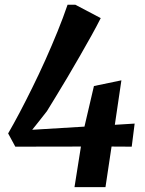

<svg xmlns="http://www.w3.org/2000/svg" viewBox="-20 -770 596 790"><path d="M286.5 0 313 -167 43 -166.5 13.5 -221Q35 -258 60.5 -306.2Q86 -354.5 113.2 -409.8Q140.5 -465 166.8 -523.5Q193 -582 216.5 -639.8Q240 -697.5 258 -750.5H290L394.5 -695.5Q379 -664.5 356.5 -624Q334 -583.5 308.5 -539.2Q283 -495 257.8 -452.2Q232.5 -409.5 210.2 -373.2Q188 -337 173 -312.5Q157 -292 143 -274.2Q129 -256.5 112.5 -236L327.5 -249L366.5 -416L479.5 -439.5L452.5 -256.5L534 -261.5L522 -166.5L439 -167L414 0Z"/></svg>

Font: Merriweather 24pt SemiCondensed
Style: Bold Italic
Weight: 700
Width: 4
Italic angle: -7.8°
Designer: Eben Sorkin
Foundry: Eben Sorkin
Version: Version 2.101